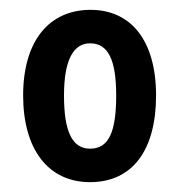

<svg xmlns="http://www.w3.org/2000/svg" viewBox="-20 -808 366 390"><path d="M297 -614C297 -727 245 -788 164 -788C79 -788 27 -724 27 -614C27 -506 77 -438 163 -438C249 -438 297 -503 297 -614ZM110 -614C110 -686 129 -720 163 -720C200 -720 216 -686 216 -614C216 -540 201 -506 163 -506C127 -506 110 -540 110 -614Z"/></svg>

Font: Noto Sans Malayalam UI ExtraCondensed SemiBold
Style: Regular
Weight: 600
Width: 2
Designer: Jelle Bosma - Monotype Design Team
Foundry: Monotype Imaging Inc.
Version: Version 2.104